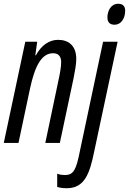

<svg xmlns="http://www.w3.org/2000/svg" viewBox="-21 -757 683 1017"><path d="M586 -626C620 -626 642 -659 642 -700C642 -725 629 -737 605 -737C567 -737 548 -700 548 -665C548 -639 561 -626 586 -626ZM-1 0H77L138 -288C164 -409 200 -475 260 -475C289 -475 303 -458 303 -428C303 -402 296 -365 289 -333L219 0H296L369 -344C376 -379 383 -417 383 -445C383 -515 342 -546 287 -546C239 -546 198 -517 169 -464H166L176 -536H113ZM333 240C427 240 454 162 477 50L602 -536H525L402 44C383 141 369 170 324 170C310 170 293 168 282 163V233C297 238 314 240 333 240Z"/></svg>

Font: Noto Sans ExtraCondensed
Style: Italic
Weight: 400
Width: 2
Italic angle: -12°
Designer: Monotype Design Team
Foundry: Monotype Imaging Inc.
Version: Version 2.013